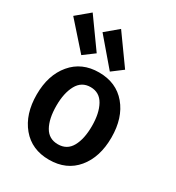

<svg xmlns="http://www.w3.org/2000/svg" viewBox="-199 -940 988 1077"><g transform="rotate(30 295.0 -401.0)"><path d="M283 18Q171 18 106 -60Q41 -138 41 -265Q41 -391 106.5 -469Q172 -547 283 -547Q395 -547 460 -469.5Q525 -392 525 -265Q525 -138 460.5 -60Q396 18 283 18ZM168 -266Q168 -182 196 -132Q224 -82 283 -82Q342 -82 370 -132.5Q398 -183 398 -266Q398 -349 369.5 -400.5Q341 -452 283 -452Q225 -452 196.5 -400Q168 -348 168 -266ZM186 -752 267 -820 401 -633 332 -581ZM-2 -749 83 -820 217 -633 147 -581Z"/></g></svg>

Font: Repo
Style: DemiBold
Weight: 600
Designer: Stefan Peev
Foundry: Context Ltd
Version: Version 001.000